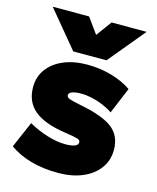

<svg xmlns="http://www.w3.org/2000/svg" viewBox="-117 -853 775 948"><g transform="rotate(15 270.5 -379.0)"><path d="M270.5 14Q193 14 130.8 -3.8Q68.5 -21.5 21.5 -55L79.5 -189Q125.5 -163 175.8 -147.5Q226 -132 268.5 -132Q301 -132 317.2 -138.8Q333.5 -145.5 333.5 -159Q333.5 -170.5 318 -175.2Q302.5 -180 254.5 -187Q145 -203 93.8 -246Q42.5 -289 42.5 -364Q42.5 -417.5 72 -457Q101.5 -496.5 153.5 -518.2Q205.5 -540 273.5 -540Q339.5 -540 399 -522.8Q458.5 -505.5 500.5 -476L444.5 -342Q422 -357.5 394 -369.2Q366 -381 336.5 -387.5Q307 -394 280.5 -394Q252 -394 235.2 -387.8Q218.5 -381.5 218.5 -370Q218.5 -359 231.8 -353.5Q245 -348 294.5 -338Q411.5 -315 460 -276.2Q508.5 -237.5 508.5 -167Q508.5 -112.5 478.2 -71.8Q448 -31 394.5 -8.5Q341 14 270.5 14ZM188.5 -585 33.5 -772H219.5L276.5 -693L334.5 -772H513.5L358.5 -585Z"/></g></svg>

Font: Geologica Thin Roman Black
Style: Regular
Weight: 900
Version: Version 1.010;gftools[0.9.28]